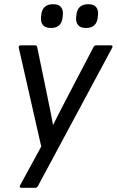

<svg xmlns="http://www.w3.org/2000/svg" viewBox="-20 -702 552 907"><path d="M386.2 -569.8Q359.9 -569.8 348.6 -584Q337.4 -598.1 339.8 -621.1L340.8 -630.9Q345.7 -682.1 397 -682.1Q423.3 -682.1 434.3 -668.2Q445.3 -654.3 442.9 -630.9L441.9 -621.1Q437 -569.8 386.2 -569.8ZM220.2 -569.8Q193.8 -569.8 182.6 -584Q171.4 -598.1 173.8 -621.1L174.8 -630.9Q179.7 -682.1 231 -682.1Q257.3 -682.1 268.3 -668.2Q279.3 -654.3 276.9 -630.9L275.9 -621.1Q271 -569.8 220.2 -569.8ZM80.1 185.1Q75.2 185.1 73.7 181.4Q72.3 177.7 75.2 172.9L174.8 -9.8L68.8 -476.1Q67.4 -481 70.1 -484.4Q72.8 -487.8 78.1 -487.8H146Q154.3 -487.8 155.8 -479L202.1 -254.9Q223.6 -151.4 230 -113.8H231.9Q261.2 -172.9 303.2 -252.9L421.9 -480Q425.8 -487.8 435.1 -487.8H503.9Q509.3 -487.8 511 -484.6Q512.7 -481.4 509.8 -476.1L159.2 176.8Q155.3 185.1 146 185.1Z"/></svg>

Font: Sofia Sans
Style: Italic
Weight: 400
Italic angle: -9°
Designer: Botio Nikoltchev, Ani Petrova
Foundry: lettersoup
Version: Version 4.100